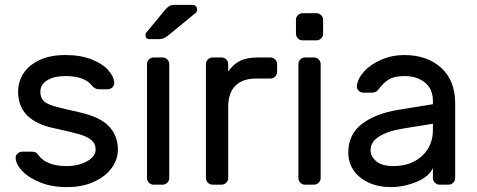

<svg xmlns="http://www.w3.org/2000/svg" viewBox="-20 -755 1952 785"><path d="M54 -380Q54 -421 76 -455Q98 -489 141.5 -509.5Q185 -530 248 -530Q310 -530 355 -512Q400 -494 423.5 -467Q447 -440 447 -415Q447 -405 439 -397.5Q431 -390 420 -390H387Q368 -390 357 -404Q326 -444 248 -444Q202 -444 173.5 -427Q145 -410 145 -380Q145 -355 159 -342Q173 -329 201 -321Q229 -313 300 -297Q388 -278 425 -239Q462 -200 462 -144Q462 -103 436.5 -68Q411 -33 363.5 -11.5Q316 10 253 10Q191 10 143.5 -9.5Q96 -29 70 -57Q44 -85 44 -110Q44 -120 52 -127.5Q60 -135 71 -135H107Q116 -135 123 -133Q130 -131 136 -122Q169 -76 253 -76Q300 -76 335.5 -95.5Q371 -115 371 -144Q371 -168 353.5 -182.5Q336 -197 303 -206.5Q270 -216 200 -231Q54 -262 54 -380Z M645 0H608Q597 0 589 -8Q581 -16 581 -27V-493Q581 -504 589 -512Q597 -520 608 -520H645Q656 -520 664 -512Q672 -504 672 -493V-27Q672 -16 664 -8Q656 0 645 0ZM693 -735H767Q776 -735 781 -729.5Q786 -724 786 -715Q786 -708 781 -703L670 -612Q659 -603 650.5 -599Q642 -595 628 -595H591Q575 -595 575 -611Q575 -619 580 -624L656 -716Q667 -728 674 -731.5Q681 -735 693 -735Z M1113 -493V-461Q1113 -450 1105 -442Q1097 -434 1086 -434H1028Q972 -434 942.5 -404.5Q913 -375 913 -319V-27Q913 -16 905 -8Q897 0 886 0H849Q838 0 830 -8Q822 -16 822 -27V-493Q822 -504 830 -512Q838 -520 849 -520H886Q897 -520 905 -512Q913 -504 913 -493V-462Q933 -492 961 -506Q989 -520 1034 -520H1086Q1097 -520 1105 -512Q1113 -504 1113 -493Z M1274 -590H1217Q1206 -590 1198 -598Q1190 -606 1190 -617V-674Q1190 -685 1198 -693Q1206 -701 1217 -701H1274Q1285 -701 1293 -693Q1301 -685 1301 -674V-617Q1301 -606 1293 -598Q1285 -590 1274 -590ZM1264 0H1227Q1216 0 1208 -8Q1200 -16 1200 -27V-493Q1200 -504 1208 -512Q1216 -520 1227 -520H1264Q1275 -520 1283 -512Q1291 -504 1291 -493V-27Q1291 -16 1283 -8Q1275 0 1264 0Z M1750 -329V-342Q1750 -391 1717.5 -417.5Q1685 -444 1633 -444Q1593 -444 1570.5 -430.5Q1548 -417 1528 -390Q1522 -382 1515 -379Q1508 -376 1496 -376H1466Q1455 -376 1446.5 -384Q1438 -392 1439 -403Q1442 -433 1468.5 -462.5Q1495 -492 1539 -511Q1583 -530 1633 -530Q1726 -530 1783.5 -478Q1841 -426 1841 -332V-27Q1841 -16 1833 -8Q1825 0 1814 0H1777Q1766 0 1758 -8Q1750 -16 1750 -27V-68Q1734 -32 1682 -11Q1630 10 1578 10Q1527 10 1487 -8.5Q1447 -27 1425.5 -59Q1404 -91 1404 -131Q1404 -206 1460 -248.5Q1516 -291 1609 -306ZM1750 -249 1632 -230Q1567 -220 1531 -197.5Q1495 -175 1495 -141Q1495 -116 1518 -96Q1541 -76 1588 -76Q1660 -76 1705 -117Q1750 -158 1750 -224Z"/></svg>

Font: Contemporary
Style: Regular
Weight: 400
Designer: Victor Tran
Foundry: Victor Tran
Version: Version 1.100